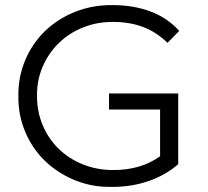

<svg xmlns="http://www.w3.org/2000/svg" viewBox="-20 -726 813 752"><path d="M407 -360H678V-83Q629 -40 562.5 -17Q496 6 421 6Q343 8 275 -19.5Q207 -47 157 -95Q107 -143 79 -209Q51 -275 52 -350Q51 -425 79 -491Q107 -557 157 -605Q207 -653 275 -680Q343 -707 422 -706Q503 -706 569.5 -681Q636 -656 682 -605L636 -558Q554 -640 425 -640Q362 -641 306.5 -619Q251 -597 210.5 -557.5Q170 -518 147 -464.5Q124 -411 125 -350Q125 -288 147.5 -235Q170 -182 210 -143Q250 -104 305 -82Q360 -60 424 -60Q532 -60 607 -114V-297H407Z"/></svg>

Font: CMG Sans
Style: Regular
Weight: 400
Designer: Julieta Ulanovsky
Foundry: Julieta Ulanovsky
Version: Version 7.200